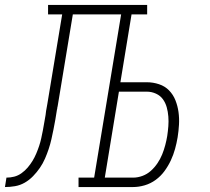

<svg xmlns="http://www.w3.org/2000/svg" viewBox="-76 -755 846 775"><path d="M-56 0 -50 -38Q-34 -38 -18.5 -42Q-3 -46 11 -56Q25 -66 36 -79Q47 -92 55.5 -106Q64 -120 70.5 -135.5Q77 -151 82 -166Q87 -181 90.5 -197Q94 -213 97 -228.5Q100 -244 102.5 -259.5Q105 -275 108 -291Q108 -295 109 -299Q110 -303 110 -307L112 -318Q113 -322 113.5 -326.5Q114 -331 115 -335L175 -697H118V-735H518V-697H455L410 -423H517Q542 -423 566 -415Q590 -407 606.5 -390Q623 -373 632 -350.5Q641 -328 644.5 -303Q648 -278 646.5 -252Q645 -226 641 -201Q637 -177 630.5 -153.5Q624 -130 613.5 -107.5Q603 -85 588 -64.5Q573 -44 552.5 -29Q532 -14 508 -7Q484 0 461 0H241V-38H304L413 -697H218L157 -328Q157 -327 156.5 -325.5Q156 -324 156 -323L155 -319Q155 -317 155 -315.5Q155 -314 154 -313Q151 -293 147.5 -273Q144 -253 140 -233Q136 -213 131.5 -193Q127 -173 120.5 -153.5Q114 -134 105.5 -114.5Q97 -95 85 -77.5Q73 -60 57.5 -44Q42 -28 23.5 -17.5Q5 -7 -15.5 -3.5Q-36 0 -56 0ZM347 -38H461Q480 -38 499 -45Q518 -52 533 -65.5Q548 -79 559.5 -96Q571 -113 578.5 -131.5Q586 -150 591 -169Q596 -188 599 -206Q602 -226 603.5 -245.5Q605 -265 603.5 -284.5Q602 -304 597 -322Q592 -340 581.5 -354.5Q571 -369 553.5 -377Q536 -385 517 -385H404Z"/></svg>

Font: Iosevka Etoile XLtObl
Style: Regular
Weight: 200
Italic angle: -9°
Designer: Belleve Invis
Foundry: Belleve Invis
Version: Version 15.5.2; ttfautohint (v1.8.4)